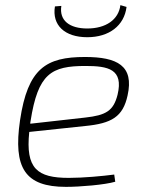

<svg xmlns="http://www.w3.org/2000/svg" viewBox="-20 -716 569 748"><path d="M320 -571C405 -571 464 -616 473 -689L449 -696C442 -639 392 -605 320 -605C251 -605 210 -636 219 -693L194 -691C182 -618 232 -571 320 -571ZM311 -494C160 -494 88 -450 58 -247C31 -62 77 12 237 12C292 12 388 4 429 -8L425 -36C380 -30 305 -23 248 -23C125 -23 79 -59 94 -202L311 -225C415 -235 459 -261 477 -344C503 -460 437 -494 311 -494ZM438 -347C422 -284 393 -267 312 -258L98 -234C98 -238 98 -241 99 -244C128 -430 180 -459 313 -459C401 -459 462 -447 438 -347Z"/></svg>

Font: Exo 2 Extra Light
Style: Italic
Weight: 250
Italic angle: -8°
Designer: Natanael Gama
Version: Version 1.001;PS 001.001;hotconv 1.0.88;makeotf.lib2.5.64775